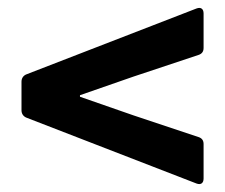

<svg xmlns="http://www.w3.org/2000/svg" viewBox="-20 -574 567 484"><path d="M46.9 -277.3 475.6 -111.3C486.3 -107.4 493.2 -112.3 493.2 -124V-210.9C493.2 -219.7 489.3 -225.6 480.5 -228.5L316.4 -283.2L181.6 -330.1V-334L316.4 -380.9L480.5 -435.5C489.3 -438.5 493.2 -444.3 493.2 -453.1V-540C493.2 -551.8 486.3 -556.6 475.6 -552.7L46.9 -386.7C39.1 -383.8 34.2 -377 34.2 -368.2V-295.9C34.2 -287.1 39.1 -280.3 46.9 -277.3Z"/></svg>

Font: Ed Sans Neue
Style: Bold
Weight: 700
Designer: Stephen Hutchings
Version: Version 1.004;PS 001.004;hotconv 1.0.88;makeotf.lib2.5.64775